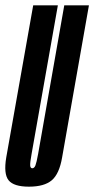

<svg xmlns="http://www.w3.org/2000/svg" viewBox="-44 -695 354 720"><path d="M64.5 5Q7.5 5 -11.8 -19Q-31 -43 -20.5 -105L80.5 -675H173L74.5 -118Q68.5 -85 69.2 -74.5Q70 -64 77 -64Q84.5 -64 88.8 -74.5Q93 -85 99 -118L197 -675H289.5L189 -105Q178.5 -43 150.2 -19Q122 5 64.5 5Z"/></svg>

Font: Anybody UltraCondensed Medium
Style: Italic
Weight: 500
Width: 1
Italic angle: -10°
Designer: Tyler Finck
Foundry: Etcetera Type Company
Version: Version 1.010; ttfautohint (v1.8.3) -l 8 -r 50 -G 200 -x 14 